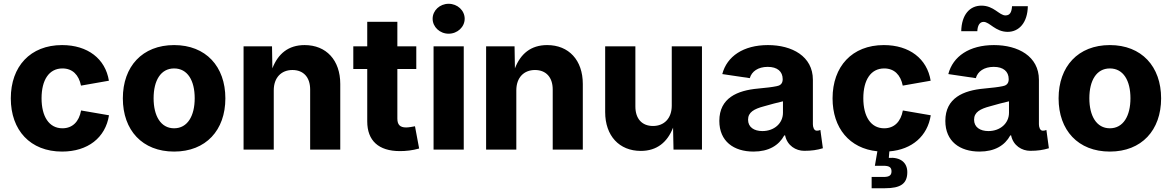

<svg xmlns="http://www.w3.org/2000/svg" viewBox="-20 -791 6195 1015"><path d="M308.1 10.3C444.3 10.3 537.6 -63 556.2 -181.6L408.7 -207C397.9 -147.9 363.3 -112.8 310.1 -112.8C238.8 -112.8 199.7 -175.8 199.7 -271.5C199.7 -367.7 238.8 -429.2 310.1 -429.2C363.3 -429.2 396.5 -395.5 408.2 -338.4L555.7 -364.3C537.1 -480.5 443.4 -552.7 308.1 -552.7C140.1 -552.7 37.1 -439.5 37.1 -271C37.1 -102.5 140.1 10.3 308.1 10.3Z M900.4 10.3C1068.4 10.3 1171.4 -102.5 1171.4 -271C1171.4 -439.5 1068.4 -552.7 900.4 -552.7C732.4 -552.7 629.4 -439.5 629.4 -271C629.4 -102.5 732.4 10.3 900.4 10.3ZM900.4 -112.8C829.6 -112.8 792 -178.7 792 -271.5C792 -365.2 829.6 -429.2 900.4 -429.2C971.7 -429.2 1009.3 -365.2 1009.3 -271.5C1009.3 -178.7 971.7 -112.8 900.4 -112.8Z M1427.2 -313.5C1427.2 -380.9 1467.3 -420.9 1525.9 -420.9C1584.5 -420.9 1619.6 -382.3 1619.6 -317.9V0H1778.8V-347.2C1778.8 -473.1 1704.6 -552.7 1590.3 -552.7C1503.9 -552.7 1449.7 -506.3 1419.9 -429.7L1418 -545.9H1267.6V0H1427.2Z M1921.4 -675.8V-545.9H1847.7V-426.3H1921.4V-149.4C1921.4 -47.4 1981.4 7.8 2094.2 7.8C2125 7.8 2159.7 4.4 2195.8 -5.9L2173.8 -123.5C2164.1 -121.1 2138.7 -117.2 2127 -117.2C2094.2 -117.2 2080.6 -132.3 2080.6 -164.1V-426.3H2180.7V-545.9H2080.6V-675.8Z M2272 0H2431.6V-545.9H2272ZM2351.6 -612.8C2398.4 -612.8 2436.5 -648.4 2436.5 -691.9C2436.5 -735.8 2398.4 -771 2351.6 -771C2305.2 -771 2267.1 -735.8 2267.1 -691.9C2267.1 -648.4 2305.2 -612.8 2351.6 -612.8Z M2709.5 -313.5C2709.5 -380.9 2749.5 -420.9 2808.1 -420.9C2866.7 -420.9 2901.9 -382.3 2901.9 -317.9V0H3061V-347.2C3061 -473.1 2986.8 -552.7 2872.6 -552.7C2786.1 -552.7 2731.9 -506.3 2702.1 -429.7L2700.2 -545.9H2549.8V0H2709.5Z M3367.7 6.8C3453.1 6.8 3508.3 -39.6 3538.1 -116.2L3540.5 0H3690.9V-545.9H3531.2V-232.4C3531.2 -165 3490.7 -125 3432.1 -125C3373.5 -125 3338.9 -163.6 3338.9 -228V-545.9H3179.2V-198.7C3179.2 -72.8 3253.9 6.8 3367.7 6.8Z M3963.4 10.3C4043.5 10.3 4097.2 -22 4126 -75.2H4130.4C4141.6 -20.5 4188 6.3 4231.4 6.3C4270.5 6.3 4299.3 2 4330.1 -7.3L4316.9 -104C4309.6 -101.1 4305.2 -100.1 4297.9 -100.1C4282.2 -100.1 4277.3 -120.6 4277.3 -134.3V-369.1C4277.3 -493.7 4167 -552.7 4039.6 -552.7C3909.7 -552.7 3822.8 -493.2 3798.3 -399.4L3943.8 -377.9C3953.6 -413.1 3987.3 -437.5 4038.6 -437.5C4088.9 -437.5 4117.7 -413.6 4117.7 -372.1C4117.7 -344.7 4099.6 -337.9 4085.4 -335.4C4063 -330.6 4032.7 -327.1 3987.3 -322.8C3878.4 -313 3782.7 -273.4 3782.7 -151.9C3782.7 -43.9 3858.9 10.3 3963.4 10.3ZM4010.3 -98.1C3966.3 -98.1 3934.6 -118.7 3934.6 -158.2C3934.6 -197.8 3966.8 -215.3 4018.6 -229C4055.7 -240.2 4088.9 -248 4119.1 -255.4V-194.8C4119.1 -139.2 4072.8 -98.1 4010.3 -98.1Z M4587.9 204.1H4658.7C4740.7 204.1 4776.4 180.2 4776.4 119.1C4776.4 67.9 4739.7 39.1 4678.7 43.5L4681.6 9.3C4801.8 -0.5 4883.3 -71.8 4900.4 -181.6L4752.9 -207C4742.2 -147.9 4707.5 -112.8 4654.3 -112.8C4583 -112.8 4543.9 -175.8 4543.9 -271.5C4543.9 -367.7 4583 -429.2 4654.3 -429.2C4707.5 -429.2 4740.7 -395.5 4752.4 -338.4L4899.9 -364.3C4881.3 -480.5 4787.6 -552.7 4652.3 -552.7C4484.4 -552.7 4381.3 -439.5 4381.3 -271C4381.3 -114.3 4470.7 -5.9 4618.2 8.8L4605 85.4H4650.9C4681.2 85.4 4692.9 93.8 4692.9 114.7C4692.9 135.7 4681.2 144.5 4650.9 144.5H4587.9Z M5158.2 10.3C5238.3 10.3 5292 -22 5320.8 -75.2H5325.2C5336.4 -20.5 5382.8 6.3 5426.3 6.3C5465.3 6.3 5494.1 2 5524.9 -7.3L5511.7 -104C5504.4 -101.1 5500 -100.1 5492.7 -100.1C5477.1 -100.1 5472.2 -120.6 5472.2 -134.3V-369.1C5472.2 -493.7 5361.8 -552.7 5234.4 -552.7C5104.5 -552.7 5017.6 -493.2 4993.2 -399.4L5138.7 -377.9C5148.4 -413.1 5182.1 -437.5 5233.4 -437.5C5283.7 -437.5 5312.5 -413.6 5312.5 -372.1C5312.5 -344.7 5294.4 -337.9 5280.3 -335.4C5257.8 -330.6 5227.5 -327.1 5182.1 -322.8C5073.2 -313 4977.5 -273.4 4977.5 -151.9C4977.5 -43.9 5053.7 10.3 5158.2 10.3ZM5205.1 -98.1C5161.1 -98.1 5129.4 -118.7 5129.4 -158.2C5129.4 -197.8 5161.6 -215.3 5213.4 -229C5250.5 -240.2 5283.7 -248 5314 -255.4V-194.8C5314 -139.2 5267.6 -98.1 5205.1 -98.1ZM5307.1 -622.6C5367.2 -622.6 5412.1 -671.4 5413.6 -758.3H5330.1C5328.1 -726.1 5318.8 -709.5 5295.4 -709.5C5262.2 -709.5 5234.4 -761.2 5168.5 -761.2C5106.4 -761.2 5063.5 -713.4 5061.5 -626H5146.5C5147.9 -655.8 5158.7 -675.3 5179.7 -675.3C5211.9 -675.3 5241.7 -622.6 5307.1 -622.6Z M5847.2 10.3C6015.1 10.3 6118.2 -102.5 6118.2 -271C6118.2 -439.5 6015.1 -552.7 5847.2 -552.7C5679.2 -552.7 5576.2 -439.5 5576.2 -271C5576.2 -102.5 5679.2 10.3 5847.2 10.3ZM5847.2 -112.8C5776.4 -112.8 5738.8 -178.7 5738.8 -271.5C5738.8 -365.2 5776.4 -429.2 5847.2 -429.2C5918.5 -429.2 5956.1 -365.2 5956.1 -271.5C5956.1 -178.7 5918.5 -112.8 5847.2 -112.8Z"/></svg>

Font: Raveo
Style: Bold
Weight: 700
Designer: Jakub Foglar, Rasmus Andersson (Inter)
Foundry: Jakubfoglar.com
Version: Version 1.100;Glyphs 3.2.3 (3260)